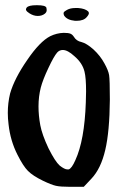

<svg xmlns="http://www.w3.org/2000/svg" viewBox="-20 -807 448 733"><path d="M82 -778.3Q89.8 -787.1 119.1 -787.1Q120.1 -787.1 122.1 -787.1Q154.3 -787.1 157.2 -777.3Q158.2 -773.4 158.2 -769.5Q158.2 -768.6 158.2 -767.6Q158.2 -760.7 151.4 -754.9Q140.6 -746.1 124 -746.1Q108.4 -746.1 92.8 -755.9Q82 -762.7 80.1 -767.6Q79.1 -768.6 79.1 -770.5Q79.1 -774.4 82 -778.3ZM236.3 -769.5Q249 -776.4 267.6 -776.4Q273.4 -776.4 278.3 -776.4Q304.7 -774.4 316.4 -763.7Q319.3 -760.7 319.3 -756.8Q319.3 -751 311.5 -742.2Q299.8 -727.5 272.5 -727.5Q269.5 -727.5 266.6 -727.5Q235.4 -730.5 224.6 -748Q222.7 -752.9 222.7 -755.9Q222.7 -758.8 223.6 -759.8Q225.6 -763.7 236.3 -769.5ZM171.9 -668.9Q196.3 -680.7 222.7 -681.6Q240.2 -681.6 248 -678.7Q255.9 -675.8 261.7 -667Q271.5 -650.4 291 -646.5Q310.5 -641.6 336.9 -618.2Q363.3 -593.8 378.9 -564.5Q393.6 -538.1 396.5 -520.5Q399.4 -502.9 399.4 -426.8Q398.4 -304.7 381.8 -234.4Q365.2 -163.1 329.1 -125Q319.3 -114.3 299.8 -93.8Q286.1 -93.8 246.1 -93.8Q210 -93.8 193.4 -97.7Q175.8 -101.6 143.6 -117.2Q105.5 -135.7 86.9 -154.3Q68.4 -172.9 46.9 -215.8Q19.5 -269.5 12.7 -332Q9.8 -354.5 9.8 -376Q9.8 -414.1 18.6 -450.2Q35.2 -507.8 84 -578.1Q131.8 -648.4 171.9 -668.9ZM263.7 -592.8Q238.3 -616.2 219.7 -616.2Q207 -616.2 198.2 -606.4Q185.5 -591.8 165 -547.9Q143.6 -502.9 135.7 -472.7Q127 -438.5 127 -400.4Q127 -366.2 133.8 -329.1Q140.6 -293 165 -241.2Q190.4 -190.4 208 -174.8Q226.6 -160.2 237.3 -160.2Q240.2 -160.2 242.2 -160.2Q253.9 -164.1 267.6 -195.3Q302.7 -271.5 307.6 -416Q308.6 -439.5 308.6 -458Q308.6 -509.8 302.7 -533.2Q294.9 -566.4 263.7 -592.8Z"/></svg>

Font: CillaFHscript
Style: Medium
Weight: 400
Designer: Cecilia Bingert
Version: Version 001.000